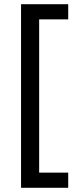

<svg xmlns="http://www.w3.org/2000/svg" viewBox="-20 -734 369 912"><path d="M304 158H80V-714H304V-642H166V86H304Z"/></svg>

Font: Noto Sans NKo
Style: Regular
Weight: 400
Designer: Monotype Design Team
Foundry: Monotype Imaging Inc.
Version: Version 2.003; ttfautohint (v1.8.4.7-5d5b)